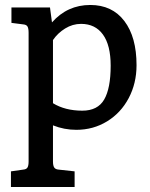

<svg xmlns="http://www.w3.org/2000/svg" viewBox="-20 -512 603 772"><path d="M529 -250Q529 -177 497.5 -117.5Q466 -58 410.5 -24Q355 10 287 10Q238 10 193 -8V137Q193 154 198 161.5Q203 169 216 170L280 177V240H24V177L73 170Q86 169 90.5 161.5Q95 154 95 137V-380Q95 -398 90.5 -405.5Q86 -413 73 -414L26 -420V-482H181L189 -422Q251 -492 343 -492Q431 -492 480 -427.5Q529 -363 529 -250ZM425 -248Q425 -330 394 -373Q363 -416 306 -416Q272 -416 242 -397.5Q212 -379 193 -351V-97Q242 -67 311 -67Q373 -67 399 -112Q425 -157 425 -248Z"/></svg>

Font: Enriqueta Medium
Style: Regular
Weight: 500
Designer: Viviana Monsalve, Gustavo Ibarra
Foundry: 72Puntos
Version: Version 2.000